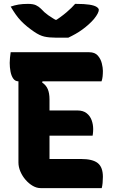

<svg xmlns="http://www.w3.org/2000/svg" viewBox="-20 -969 590 989"><path d="M35 -700H439Q469 -700 484 -682.5Q499 -665 504.5 -642.5Q510 -620 510 -604Q510 -588 508.5 -574.5Q507 -561 503 -550H76Q58 -550 48 -564.5Q38 -579 34 -601Q30 -623 30 -645Q30 -658 31.5 -672Q33 -686 35 -700ZM190 -400H379Q408 -400 426 -386Q444 -372 452 -350Q460 -328 460 -304Q460 -297 459.5 -291Q459 -285 458.5 -280Q458 -275 457 -270H190ZM190 0Q169 0 149 -11.5Q129 -23 112 -42.5Q95 -62 85 -85.5Q75 -109 75 -132Q75 -176 75 -220Q75 -264 75 -308.5Q75 -353 75 -397Q75 -441 75 -485Q75 -529 75 -573H206L197 -544Q217 -531 226 -510Q235 -489 235 -457Q235 -419 235 -380.5Q235 -342 235 -303.5Q235 -265 235 -226.5Q235 -188 235 -150H398Q457 -150 483.5 -129Q510 -108 510 -58Q510 -42 508.5 -26.5Q507 -11 504 0ZM332 -775Q321 -775 310.5 -775Q300 -775 289 -775Q278 -775 268 -775Q233 -775 208.5 -780.5Q184 -786 155 -806Q136 -819 119.5 -832.5Q103 -846 88.5 -861Q74 -876 61 -894.5Q48 -913 35 -935Q55 -942 75.5 -945.5Q96 -949 124 -949Q151 -949 165.5 -942Q180 -935 191 -924Q208 -905 228.5 -890.5Q249 -876 291 -852L235 -867Q252 -867 269 -867Q286 -867 303 -867L248 -851Q295 -882 323 -906Q351 -930 367 -949H373Q415 -949 440.5 -945Q466 -941 477.5 -933.5Q489 -926 489 -918Q489 -911 483 -899Q477 -887 464 -871Q452 -857 437 -843.5Q422 -830 405 -817.5Q388 -805 369.5 -794.5Q351 -784 332 -775Z"/></svg>

Font: Recursive Casual ExtraBold
Style: Regular
Weight: 800
Version: Version 1.047